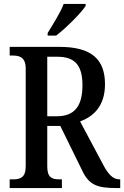

<svg xmlns="http://www.w3.org/2000/svg" viewBox="-20 -951 628 971"><path d="M221 -784V-771H264C316 -811 391 -886 413 -921V-931H302C285 -886 249 -830 221 -784ZM29 0H293V-44H281C244 -44 219 -52 219 -109V-314H285L395 -90C430 -15 472 0 569 0H588V-44H584C550 -44 526 -71 498 -125L385 -337C451 -361 511 -413 511 -525C511 -653 441 -714 280 -714H29V-670H46C79 -670 110 -661 110 -604V-109C110 -52 81 -44 46 -44H29ZM267 -363H219V-664H271C360 -664 397 -619 397 -520C397 -417 359 -363 267 -363Z"/></svg>

Font: Noto Serif Condensed Medium
Style: Regular
Weight: 500
Width: 3
Designer: Monotype Design Team
Foundry: Monotype Imaging Inc.
Version: Version 2.015